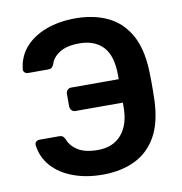

<svg xmlns="http://www.w3.org/2000/svg" viewBox="-81 -786 827 871"><g transform="rotate(-10 333.0 -350.0)"><path d="M323 10Q248 10 187.5 -12.5Q127 -35 90 -76.5Q53 -118 46 -175Q45 -184 51.5 -190Q58 -196 67 -196H159Q169 -196 174.5 -191.5Q180 -187 185 -177Q196 -146 229 -125Q262 -104 321 -104Q391 -104 430 -149.5Q469 -195 469 -277V-296H250Q240 -296 233 -303.5Q226 -311 226 -322V-379Q226 -390 233 -397Q240 -404 250 -404H469V-422Q469 -512 430 -553.5Q391 -595 321 -595Q262 -595 229 -573.5Q196 -552 188 -522Q183 -512 178 -507.5Q173 -503 161 -503H69Q60 -503 53.5 -509Q47 -515 48 -524Q55 -584 92 -625Q129 -666 188.5 -688Q248 -710 323 -710Q406 -710 470 -680Q534 -650 571 -585.5Q608 -521 612 -418Q613 -391 613 -370Q613 -349 613 -329Q613 -309 612 -282Q608 -178 571 -114Q534 -50 470.5 -20Q407 10 323 10Z"/></g></svg>

Font: Rubik Light Medium
Style: Regular
Weight: 500
Version: Version 2.104